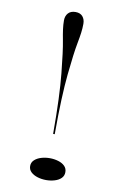

<svg xmlns="http://www.w3.org/2000/svg" viewBox="-92 -867 590 934"><g transform="rotate(10 203.0 -400.0)"><path d="M204 -815Q227 -815 239 -801Q251 -787 251 -765Q251 -743 248 -720.5Q245 -698 239.5 -669.5Q234 -641 229 -602Q224 -563 218.5 -509.5Q213 -456 210 -383Q207 -310 207 -212H199Q199 -310 196 -383Q193 -456 187.5 -510Q182 -564 177 -603Q172 -642 166.5 -670.5Q161 -699 158 -721.5Q155 -744 155 -765Q155 -787 167.5 -801Q180 -815 204 -815ZM204 -93Q226 -93 246 -87Q266 -81 278 -69Q290 -57 290 -39Q290 -21 278 -9Q266 3 246 9Q226 15 204 15Q182 15 162 9Q142 3 129 -9Q116 -21 116 -39Q116 -57 129 -69Q142 -81 162 -87Q182 -93 204 -93Z"/></g></svg>

Font: Kalnia Expanded ExtraLight
Style: Regular
Weight: 250
Width: 7
Designer: Frida Medrano
Foundry: Frida Medrano
Version: Version 1.105